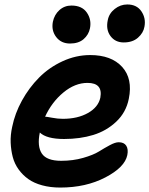

<svg xmlns="http://www.w3.org/2000/svg" viewBox="-20 -801 676 869"><path d="M540 -608.9Q501.5 -608.9 480 -637.9Q458.5 -667 467.8 -710Q473.6 -740.2 499.3 -760.5Q524.9 -780.8 556.2 -780.8Q599.1 -780.8 620.1 -749.5Q641.1 -718.3 633.8 -680.2Q628.9 -651.9 604.5 -630.4Q580.1 -608.9 540 -608.9ZM296.9 -604Q256.8 -604 234.4 -633.3Q211.9 -662.6 219.2 -702.1Q226.1 -734.9 249 -755.4Q272 -775.9 303.2 -775.9Q351.1 -775.9 373 -744.1Q395 -712.4 387.2 -672.9Q381.3 -643.6 358.4 -623.8Q335.4 -604 296.9 -604ZM252.9 47.9Q208 47.9 170.9 37.8Q133.8 27.8 108.2 9.5Q82.5 -8.8 64.2 -34.2Q45.9 -59.6 37.8 -90.1Q29.8 -120.6 28.3 -155.3Q26.9 -189.9 35.2 -227.1Q47.4 -287.6 79.3 -345.7Q111.3 -403.8 156.7 -449.7Q202.1 -495.6 262.9 -523.7Q323.7 -551.8 388.2 -551.8Q483.9 -551.8 532.7 -498.3Q581.5 -444.8 563 -354Q550.8 -292.5 506.3 -250.5Q461.9 -208.5 402.1 -190.2Q342.3 -171.9 270 -171.9Q190.9 -171.9 160.2 -201.2Q147.5 -138.7 169.4 -106Q191.4 -73.2 256.8 -73.2Q310.5 -73.2 356.4 -86.4Q402.3 -99.6 427.5 -115.2Q452.6 -130.9 477.1 -144Q501.5 -157.2 517.1 -157.2Q541.5 -157.2 551.5 -141.4Q561.5 -125.5 556.2 -99.1Q544.9 -43.9 456.8 2Q368.7 47.9 252.9 47.9ZM184.1 -272.9Q190.4 -272.9 215.8 -268.1Q241.2 -263.2 264.2 -263.2Q331.5 -263.2 378.2 -289.6Q424.8 -315.9 434.1 -358.9Q446.3 -425.8 376 -425.8Q319.3 -425.8 266.8 -382.3Q214.4 -338.9 184.1 -272.9Z"/></svg>

Font: Shantell Sans Irregular
Style: Italic
Weight: 600
Italic angle: -11.31°
Designer: Stephen Nixon, Anya Danilova, Shantell Martin
Foundry: Arrow Type
Version: Version 1.006;[9816181b4]